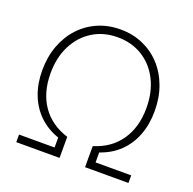

<svg xmlns="http://www.w3.org/2000/svg" viewBox="-129 -868 1005 999"><g transform="rotate(20 373.5 -368.5)"><path d="M63 0V-42H259.8V-97.2Q196.8 -118.7 152.6 -161.4Q108.4 -204.1 85.2 -264.4Q62 -324.7 62 -397.9Q62 -472.2 85 -534.2Q107.9 -596.2 149.7 -641.6Q191.4 -687 248.5 -711.9Q305.7 -736.8 373.5 -736.8Q441.4 -736.8 498.3 -711.9Q555.2 -687 596.9 -641.6Q638.7 -596.2 661.6 -534.2Q684.6 -472.2 684.6 -397.9Q684.6 -324.7 661.6 -264.4Q638.7 -204.1 594.5 -161.4Q550.3 -118.7 486.8 -97.2V-42H684.1V0H443.8V-116.7Q538.1 -145.5 588.4 -218.5Q638.7 -291.5 638.7 -397.9Q638.7 -485.8 605 -552.5Q571.3 -619.1 511.5 -656.2Q451.7 -693.4 373.5 -693.4Q295.4 -693.4 235.6 -656.2Q175.8 -619.1 141.8 -552.5Q107.9 -485.8 107.9 -397.9Q107.9 -291.5 158.2 -218.8Q208.5 -146 302.7 -116.7V0Z"/></g></svg>

Font: Inter 18pt ExtraLight
Style: Regular
Weight: 250
Designer: Rasmus Andersson
Foundry: rsms
Version: Version 4.001;git-66647c0bb